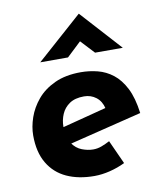

<svg xmlns="http://www.w3.org/2000/svg" viewBox="-82 -782 719 859"><g transform="rotate(-10 277.5 -352.5)"><path d="M293 -107Q313 -107 331.5 -114Q350 -121 369 -131L418 -23Q385 -7 348.5 2Q312 11 278 11Q206 11 152.5 -13.5Q99 -38 69 -88.5Q39 -139 39 -215Q39 -254 53.5 -296Q68 -338 98.5 -374.5Q129 -411 178.5 -434Q228 -457 298 -457Q336 -457 373.5 -447.5Q411 -438 442.5 -413.5Q474 -389 496.5 -345Q519 -301 528 -231L176 -144L154 -222L428 -293L379 -278Q371 -312 347.5 -330Q324 -348 293 -348Q252 -348 227 -331Q202 -314 190.5 -287Q179 -260 179 -231Q179 -181 197.5 -154Q216 -127 242.5 -117Q269 -107 293 -107ZM376 -532 307 -606 342 -616 253 -532H127L334 -716H335L502 -532Z"/></g></svg>

Font: Josefin Sans Thin
Style: Bold Italic
Weight: 700
Italic angle: -7°
Version: Version 2.000